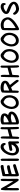

<svg xmlns="http://www.w3.org/2000/svg" viewBox="3611 -4481 830 8092"><g transform="rotate(-90 4026.0 -435.0)"><path d="M137 -78Q122 -48 98 -48Q68 -48 54 -81Q49 -93 49 -173Q49 -186 49.5 -233.5Q50 -281 50 -317Q51 -756 66 -787Q79 -813 103 -813Q117 -813 127.5 -802Q138 -791 156 -760Q227 -631 294 -519Q428 -293 437 -288L438 -315Q438 -342 438.5 -390Q439 -438 439 -493Q439 -668 441.5 -724.5Q444 -781 452 -797Q459 -809 469 -817Q478 -823 489 -823Q507 -823 519 -809Q522 -806 530 -790Q537 -776 537 -742Q537 -730 536.5 -710Q536 -690 535.5 -653.5Q535 -617 535 -584Q534 -544 534 -466Q534 -409 536 -277Q538 -169 538 -159Q538 -118 535.5 -104.5Q533 -91 525 -80Q510 -60 492 -60Q466 -60 441 -93Q416 -125 334 -256.5Q252 -388 171 -528L149 -563V-551Q149 -539 148.5 -516.5Q148 -494 148 -466Q148 -438 147.5 -401Q147 -364 147 -328L145 -95Z M739 -559Q739 -486 740 -486Q742 -486 825 -508Q929 -536 965.5 -544Q1002 -552 1035 -552Q1068 -552 1079.5 -548Q1091 -544 1100 -530Q1108 -518 1108 -497Q1108 -467 1095 -451Q1082 -436 1038 -432Q1000 -428 974 -422Q951 -417 845 -388Q739 -359 737 -357Q735 -319 734 -274Q733 -244 733 -211Q733 -191 735 -191Q740 -191 782 -205Q958 -263 1062 -292Q1088 -298 1099 -298H1104Q1126 -296 1140 -278.5Q1154 -261 1154 -238Q1154 -222 1147 -208Q1140 -194 1129 -187.5Q1118 -181 1088 -173Q1042 -161 906 -118Q770 -75 738 -62Q712 -52 695 -52Q667 -52 651 -85Q639 -113 639 -173Q639 -222 640 -260Q641 -299 642 -408Q643 -517 643 -546Q644 -680 646.5 -704Q649 -728 663 -740Q675 -751 698 -751Q711 -751 810 -776Q919 -804 1019 -818Q1055 -822 1056 -822Q1064 -822 1080 -818Q1098 -813 1109 -796Q1120 -779 1120 -758Q1120 -740 1113 -726Q1104 -709 1095.5 -704.5Q1087 -700 1059 -698Q973 -693 826 -653Q819 -651 804.5 -647.5Q790 -644 779.5 -641.5Q769 -639 763 -638L739 -634Z M1387 -109Q1388 -83 1374.5 -66Q1361 -49 1340 -49Q1299 -49 1291 -117Q1289 -130 1289 -342Q1289 -755 1293 -779Q1295 -790 1305 -803Q1315 -816 1323 -820Q1329 -823 1337 -823Q1357 -823 1371 -804Q1382 -790 1384 -767Q1387 -731 1387 -447Z M1740 -50Q1652 -54 1590 -121Q1522 -195 1522 -322Q1522 -450 1584 -576Q1629 -667 1693 -731Q1766 -804 1839 -819Q1842 -820 1847 -821Q1852 -822 1855.5 -823Q1859 -824 1860 -824Q1863 -825 1873 -825Q1916 -825 1935 -818Q1987 -803 2016.5 -762.5Q2046 -722 2046 -668Q2046 -642 2034 -626Q2022 -610 2002 -610Q1971 -610 1949 -665Q1945 -676 1937 -684Q1920 -697 1884 -697Q1865 -697 1850 -693Q1793 -676 1739.5 -617.5Q1686 -559 1653 -479.5Q1620 -400 1620 -325Q1620 -270 1637 -238.5Q1654 -207 1694 -188Q1715 -178 1744 -177H1757Q1778 -177 1796 -182Q1890 -206 1946 -290Q1980 -343 1980 -364Q1980 -366 1979 -366H1978Q1963 -366 1876 -351.5Q1789 -337 1778 -333Q1766 -330 1760 -330Q1741 -330 1727.5 -348.5Q1714 -367 1714 -392Q1714 -402 1717 -413Q1720 -424 1732 -436Q1744 -448 1755 -451Q1792 -462 1928 -483Q2019 -497 2037 -501Q2057 -505 2061 -505Q2077 -505 2097 -484Q2116 -465 2116 -442Q2116 -434 2115 -429Q2112 -405 2112 -333Q2112 -264 2113 -212L2115 -90L2107 -75Q2094 -47 2069 -47Q2036 -47 2025 -88Q2022 -97 2020 -153L2019 -207L2005 -188Q1966 -133 1896.5 -91.5Q1827 -50 1754 -50Z M2327 -452Q2435 -485 2471 -493Q2599 -523 2622 -531V-615Q2623 -739 2624 -765Q2625 -791 2632 -804Q2646 -830 2667 -830Q2670 -830 2678 -828Q2695 -822 2707 -798L2714 -784L2713 -726Q2713 -710 2712.5 -690.5Q2712 -671 2712 -658Q2712 -642 2715 -416Q2718 -198 2722 -153Q2724 -125 2724 -117Q2724 -69 2701 -53Q2691 -46 2679 -46Q2655 -46 2641 -73Q2626 -101 2623 -300L2621 -408L2610 -404Q2579 -395 2484 -371Q2389 -347 2358 -338Q2334 -330 2325 -330Q2320 -330 2318 -271Q2314 -127 2308 -93Q2304 -69 2291 -54.5Q2278 -40 2262 -40Q2250 -40 2237 -51Q2226 -61 2222 -70.5Q2218 -80 2218 -101Q2218 -108 2220 -148Q2225 -263 2230 -633Q2232 -776 2235 -786Q2239 -801 2251 -811.5Q2263 -822 2275 -822Q2276 -822 2277.5 -821.5Q2279 -821 2280 -821Q2300 -816 2311 -793Q2324 -768 2324 -684Q2324 -674 2323.5 -644Q2323 -614 2323 -593Q2322 -549 2322 -498Q2322 -452 2326 -452Z M2871 -61Q2842 -61 2829 -103Q2824 -121 2824 -426Q2824 -734 2827 -749Q2831 -768 2843.5 -781Q2856 -794 2872 -796Q2884 -798 2886 -800Q2913 -818 3002 -825Q3014 -826 3039 -826Q3103 -826 3158.5 -811.5Q3214 -797 3243 -773Q3293 -732 3293 -663Q3293 -588 3236 -528Q3220 -511 3224 -508Q3230 -505 3232 -505Q3239 -505 3265 -495Q3291 -485 3303 -478Q3370 -436 3370 -362Q3370 -346 3365 -323Q3341 -231 3238 -162Q3190 -130 3111 -98.5Q3032 -67 2974 -57Q2947 -52 2918 -52Q2893 -52 2886 -56Q2876 -61 2871 -61ZM2923 -174Q2950 -174 3021 -196Q3171 -245 3230 -301Q3244 -314 3257.5 -332Q3271 -350 3271 -355Q3271 -363 3244.5 -373Q3218 -383 3184 -388Q3154 -392 3122 -392Q3102 -392 3082 -390Q3036 -386 2973 -366Q2921 -350 2919 -350Q2917 -350 2917 -262Q2917 -229 2917 -212Q2917 -195 2918 -186Q2919 -177 2920 -175.5Q2921 -174 2923 -174ZM2923 -478Q3010 -506 3086 -554Q3134 -584 3164.5 -614Q3195 -644 3195 -661Q3195 -676 3138 -689.5Q3081 -703 3035 -703Q3024 -703 3019 -702Q3011 -700 2977 -696.5Q2943 -693 2935 -692L2917 -689V-583Q2917 -478 2922 -478Z M4057 -424Q4056 -377 4046 -340Q3988 -117 3797 -65Q3774 -58 3726 -58Q3681 -58 3654 -68Q3572 -98 3525 -176.5Q3478 -255 3478 -362Q3478 -404 3485 -443Q3502 -544 3555.5 -639.5Q3609 -735 3675 -782Q3730 -824 3791 -824Q3841 -824 3878 -790Q3901 -769 3912 -762Q3929 -751 3958.5 -720Q3988 -689 4001 -669Q4057 -587 4057 -447ZM3592 -267Q3612 -227 3649 -202.5Q3686 -178 3726 -178Q3765 -178 3809 -196Q3876 -223 3919.5 -289.5Q3963 -356 3963 -444Q3963 -480 3956 -514Q3949 -553 3935.5 -578Q3922 -603 3894 -631Q3864 -661 3837 -668Q3822 -672 3807 -686Q3792 -701 3782 -701Q3773 -701 3758 -694Q3708 -674 3663 -616Q3618 -558 3593 -479Q3572 -414 3572 -361Q3572 -309 3592 -267Z M4161 -101 4162 -294Q4162 -405 4165 -615Q4167 -741 4173 -755Q4187 -784 4205 -788Q4217 -791 4228 -797Q4267 -818 4328 -823Q4355 -826 4381 -826Q4472 -826 4551 -795Q4605 -774 4636 -735Q4667 -696 4670 -646V-636Q4670 -594 4650 -557Q4618 -500 4517 -448Q4490 -434 4490 -432L4493 -428Q4497 -423 4504 -414Q4511 -405 4517 -398Q4675 -205 4697 -164Q4708 -142 4708 -122Q4708 -108 4701 -90Q4689 -62 4664 -62Q4652 -62 4644 -69Q4638 -73 4599 -123Q4560 -176 4478.5 -277Q4397 -378 4390 -383H4389Q4382 -383 4322 -357L4257 -328L4255 -214Q4253 -102 4247 -88Q4235 -58 4208 -58Q4196 -58 4188 -63Q4180 -68 4176.5 -72.5Q4173 -77 4167 -88ZM4258 -572Q4258 -556 4257.5 -529.5Q4257 -503 4257 -494Q4257 -461 4258 -461Q4264 -461 4373 -511.5Q4482 -562 4505 -576Q4553 -603 4568 -626Q4574 -634 4574 -635.5Q4574 -637 4571 -643Q4551 -674 4469 -690Q4433 -698 4381 -698Q4337 -698 4304 -693Q4277 -689 4259 -682Z M4922 -452Q5030 -485 5066 -493Q5194 -523 5217 -531V-615Q5218 -739 5219 -765Q5220 -791 5227 -804Q5241 -830 5262 -830Q5265 -830 5273 -828Q5290 -822 5302 -798L5309 -784L5308 -726Q5308 -710 5307.5 -690.5Q5307 -671 5307 -658Q5307 -642 5310 -416Q5313 -198 5317 -153Q5319 -125 5319 -117Q5319 -69 5296 -53Q5286 -46 5274 -46Q5250 -46 5236 -73Q5221 -101 5218 -300L5216 -408L5205 -404Q5174 -395 5079 -371Q4984 -347 4953 -338Q4929 -330 4920 -330Q4915 -330 4913 -271Q4909 -127 4903 -93Q4899 -69 4886 -54.5Q4873 -40 4857 -40Q4845 -40 4832 -51Q4821 -61 4817 -70.5Q4813 -80 4813 -101Q4813 -108 4815 -148Q4820 -263 4825 -633Q4827 -776 4830 -786Q4834 -801 4846 -811.5Q4858 -822 4870 -822Q4871 -822 4872.5 -821.5Q4874 -821 4875 -821Q4895 -816 4906 -793Q4919 -768 4919 -684Q4919 -674 4918.5 -644Q4918 -614 4918 -593Q4917 -549 4917 -498Q4917 -452 4921 -452Z M6003 -424Q6002 -377 5992 -340Q5934 -117 5743 -65Q5720 -58 5672 -58Q5627 -58 5600 -68Q5518 -98 5471 -176.5Q5424 -255 5424 -362Q5424 -404 5431 -443Q5448 -544 5501.5 -639.5Q5555 -735 5621 -782Q5676 -824 5737 -824Q5787 -824 5824 -790Q5847 -769 5858 -762Q5875 -751 5904.5 -720Q5934 -689 5947 -669Q6003 -587 6003 -447ZM5538 -267Q5558 -227 5595 -202.5Q5632 -178 5672 -178Q5711 -178 5755 -196Q5822 -223 5865.5 -289.5Q5909 -356 5909 -444Q5909 -480 5902 -514Q5895 -553 5881.5 -578Q5868 -603 5840 -631Q5810 -661 5783 -668Q5768 -672 5753 -686Q5738 -701 5728 -701Q5719 -701 5704 -694Q5654 -674 5609 -616Q5564 -558 5539 -479Q5518 -414 5518 -361Q5518 -309 5538 -267Z M6691 -424Q6690 -377 6680 -340Q6622 -117 6431 -65Q6408 -58 6360 -58Q6315 -58 6288 -68Q6206 -98 6159 -176.5Q6112 -255 6112 -362Q6112 -404 6119 -443Q6136 -544 6189.5 -639.5Q6243 -735 6309 -782Q6364 -824 6425 -824Q6475 -824 6512 -790Q6535 -769 6546 -762Q6563 -751 6592.5 -720Q6622 -689 6635 -669Q6691 -587 6691 -447ZM6226 -267Q6246 -227 6283 -202.5Q6320 -178 6360 -178Q6399 -178 6443 -196Q6510 -223 6553.5 -289.5Q6597 -356 6597 -444Q6597 -480 6590 -514Q6583 -553 6569.5 -578Q6556 -603 6528 -631Q6498 -661 6471 -668Q6456 -672 6441 -686Q6426 -701 6416 -701Q6407 -701 6392 -694Q6342 -674 6297 -616Q6252 -558 6227 -479Q6206 -414 6206 -361Q6206 -309 6226 -267Z M6800 -87Q6796 -117 6796 -341Q6796 -545 6799 -644Q6802 -707 6806 -729Q6810 -751 6821 -763Q6832 -775 6864 -791Q6893 -806 6944 -814Q6982 -820 7020 -820Q7054 -820 7084 -815Q7179 -798 7247 -738Q7274 -714 7299 -671.5Q7324 -629 7334 -592Q7342 -558 7342 -526Q7342 -475 7325 -432Q7299 -367 7229 -294Q7159 -221 7059 -156Q6928 -71 6870 -52Q6847 -45 6840 -45Q6829 -45 6816 -58Q6803 -71 6800 -87ZM7249 -523Q7249 -554 7230.5 -587.5Q7212 -621 7183 -646Q7148 -675 7095 -690Q7071 -697 7009 -697Q6978 -697 6967 -695Q6896 -683 6893 -676Q6890 -670 6890 -325Q6890 -191 6891 -191Q6905 -191 7027 -272Q7101 -321 7164 -384Q7245 -465 7249 -517Z M7646 -558Q7681 -543 7749 -516Q7843 -478 7890 -447Q7937 -416 7966 -371Q8000 -319 8000 -265Q8000 -201 7951 -149Q7917 -112 7867 -89Q7836 -74 7794.5 -63Q7753 -52 7731 -52Q7720 -52 7718 -49Q7717 -47 7705 -47Q7674 -47 7644 -55Q7573 -72 7508 -134Q7486 -156 7468.5 -187.5Q7451 -219 7451 -239Q7451 -263 7464.5 -281Q7478 -299 7496 -299Q7500 -299 7506 -297Q7516 -293 7521.5 -288Q7527 -283 7541 -264Q7586 -200 7658 -178Q7671 -174 7694 -174Q7773 -174 7846 -212Q7868 -223 7886 -240.5Q7904 -258 7904 -267Q7904 -286 7874.5 -313.5Q7845 -341 7806 -361Q7792 -368 7714 -400Q7636 -432 7632 -432Q7626 -432 7584.5 -453Q7543 -474 7533 -483Q7499 -509 7488 -548Q7483 -563 7483 -581V-594Q7485 -634 7502 -663Q7519 -692 7562 -731Q7594 -760 7653 -787Q7712 -814 7758 -820Q7764 -821 7781 -821Q7827 -821 7848 -815Q7910 -798 7936 -747Q7945 -728 7945 -691Q7945 -653 7938 -638Q7925 -610 7900 -610Q7869 -610 7858 -663Q7856 -677 7853.5 -680.5Q7851 -684 7840 -689Q7827 -696 7792 -696Q7758 -696 7733 -688Q7692 -676 7653 -654Q7614 -632 7595 -610L7580 -592L7589 -585Q7599 -577 7602 -577Z"/></g></svg>

Font: Chanighter Handwriting Cyr
Style: Regular
Weight: 400
Designer: Sin Chanighter
Version: Version 001.001